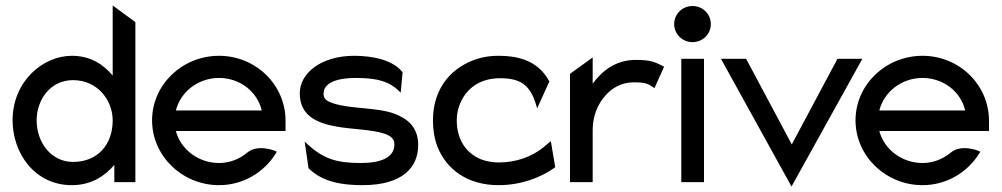

<svg xmlns="http://www.w3.org/2000/svg" viewBox="-20 -666 3665 702"><path d="M26 -226C26 -108 105 11 243 11C313 11 363 -22 398 -63V0H475V-585L392 -646V-390C359 -429 312 -462 243 -462C136 -462 26 -368 26 -226ZM114 -226C114 -300 163 -373 247 -373C337 -373 392 -299 392 -226C392 -138 338 -74 247 -74C167 -74 114 -145 114 -226Z M536 -226C536 -95 647 11 781 11C869 11 946 -36 989 -106L992 -111L987 -114C987 -114 923 -141 884 -108C856 -85 821 -70 781 -70C706 -70 641 -119 623 -187H1024V-225C1024 -356 915 -462 781 -462C647 -462 536 -357 536 -226ZM623 -262C640 -330 704 -381 781 -381C857 -381 921 -331 937 -262Z M1076 -325C1076 -241 1142 -215 1212 -203C1267 -193 1336 -193 1383 -178C1405 -171 1422 -161 1422 -138C1422 -89 1371 -70 1299 -70C1211 -70 1163 -85 1104 -139L1094 -148L1108 -51L1110 -49C1161 0 1232 11 1305 11C1456 11 1509 -57 1509 -136C1509 -201 1470 -232 1423 -250C1359 -274 1263 -267 1199 -288C1178 -295 1163 -302 1163 -323C1163 -365 1215 -381 1281 -381C1362 -381 1404 -367 1438 -334L1445 -327L1452 -402L1451 -403C1416 -447 1342 -462 1275 -462C1155 -462 1076 -399 1076 -325Z M1563 -226C1563 -192 1568 -160 1579 -131C1611 -48 1688 11 1803 11C1885 11 1958 -17 2008 -53L2010 -55L1994 -150L1964 -125C1924 -94 1870 -72 1803 -72C1781 -72 1759 -76 1740 -83C1687 -104 1650 -153 1650 -226C1650 -248 1654 -268 1662 -287C1684 -340 1732 -380 1808 -380C1880 -380 1918 -358 1940 -283L1944 -270L1989 -369L1987 -371C1944 -449 1866 -462 1803 -462C1767 -462 1736 -456 1706 -444C1624 -411 1563 -338 1563 -226Z M2064 0H2147V-191C2147 -244 2167 -287 2193 -316C2216 -343 2251 -365 2297 -365C2342 -365 2350 -359 2368 -347L2373 -344L2408 -422L2403 -425C2375 -438 2363 -447 2305 -447C2232 -447 2182 -408 2147 -360V-456L2064 -396Z M2445 -578C2445 -541 2475 -512 2512 -512C2549 -512 2579 -541 2579 -578C2579 -615 2549 -644 2512 -644C2475 -644 2445 -615 2445 -578ZM2471 0H2554V-451H2471Z M2616 -451 2874 16 3133 -451H3042L2875 -138L2708 -451Z M3108 -226C3108 -95 3219 11 3353 11C3441 11 3518 -36 3561 -106L3564 -111L3559 -114C3559 -114 3495 -141 3456 -108C3428 -85 3393 -70 3353 -70C3278 -70 3213 -119 3195 -187H3596V-225C3596 -356 3487 -462 3353 -462C3219 -462 3108 -357 3108 -226ZM3195 -262C3212 -330 3276 -381 3353 -381C3429 -381 3493 -331 3509 -262Z"/></svg>

Font: Charger Pro
Style: Bd
Weight: 700
Designer: Jasper
Foundry: Cannot Into Space Fonts
Version: Version 1.09